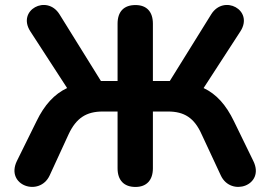

<svg xmlns="http://www.w3.org/2000/svg" viewBox="-20 -733 1072 761"><path d="M517 8C561 8 586 -19 586 -66V-291H646C710 -291 750 -266 779 -201L855 -38C895 49 1032 2 984 -95L907 -253C876 -317 838 -360 787 -384L933 -609C987 -693 867 -757 817 -676L653 -412H586V-639C586 -687 561 -713 517 -713C471 -713 446 -687 446 -639V-412H380L216 -676C166 -757 46 -693 100 -609L246 -384C195 -360 156 -317 125 -253L47 -95C0 2 137 49 177 -38L252 -201C282 -265 322 -291 387 -291H446V-66C446 -19 471 8 517 8Z"/></svg>

Font: SN Pro
Style: Bold
Weight: 700
Designer: Tobias Whetton
Foundry: Supernotes
Version: Version 1.003;Glyphs 3.3 (3324)